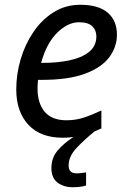

<svg xmlns="http://www.w3.org/2000/svg" viewBox="-20 -566 539 803"><path d="M242 10Q149 10 98.5 -44.5Q48 -99 48 -192Q48 -256 66.5 -318.5Q85 -381 120 -432.5Q155 -484 204.5 -515Q254 -546 316 -546Q392 -546 430.5 -513Q469 -480 469 -421Q469 -369 436.5 -326Q404 -283 335 -257.5Q266 -232 156 -232H139Q138 -223 137.5 -213Q137 -203 137 -195Q137 -134 167 -98.5Q197 -63 258 -63Q296 -63 330 -74Q364 -85 404 -104V-29Q397 -26 389.5 -22.5Q382 -19 375 -16Q334 17 300.5 52.5Q267 88 267 126Q267 159 300 159Q311 159 321 157.5Q331 156 340 155V210Q327 214 312.5 215.5Q298 217 284 217Q246 217 220.5 197.5Q195 178 195 137Q195 94 221 63.5Q247 33 287 7Q266 10 242 10ZM159 -303Q219 -303 270 -313.5Q321 -324 352 -348.5Q383 -373 383 -414Q383 -440 365.5 -456.5Q348 -473 311 -473Q263 -473 218.5 -428.5Q174 -384 152 -303Z"/></svg>

Font: Noto Sans
Style: Italic
Weight: 400
Italic angle: -12°
Designer: Monotype Design Team
Foundry: Monotype Imaging Inc.
Version: Version 2.013; ttfautohint (v1.8.4.7-5d5b)